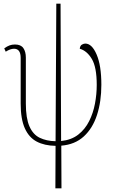

<svg xmlns="http://www.w3.org/2000/svg" viewBox="-20 -780 627 1040"><path d="M280 240 281 10Q221 9 179 -13Q137 -35 114.5 -85Q92 -135 92 -219V-466Q92 -516 56 -516Q36 -516 11 -500L3 -518Q18 -529 31.5 -534Q45 -539 61 -539Q93 -539 106.5 -519.5Q120 -500 120 -468V-219Q120 -140 139.5 -95.5Q159 -51 195.5 -33.5Q232 -16 281 -15L285 -760H308L311 -16Q367 -22 404 -51Q441 -80 463 -124Q485 -168 494.5 -219Q504 -270 504 -320Q504 -416 477.5 -460.5Q451 -505 412 -516Q414 -533 424 -538.5Q434 -544 442 -544Q478 -544 503.5 -484.5Q529 -425 529 -321Q529 -230 505.5 -157.5Q482 -85 434 -41Q386 3 312 9L313 240Z"/></svg>

Font: Noto Serif Condensed Thin
Style: Regular
Weight: 100
Width: 3
Designer: Monotype Design Team
Foundry: Monotype Imaging Inc.
Version: Version 2.013; ttfautohint (v1.8.4.7-5d5b)